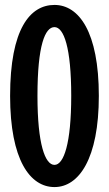

<svg xmlns="http://www.w3.org/2000/svg" viewBox="-20 -739 442 779"><path d="M381 -350C381 -610 300 -719 201 -719C102 -719 21 -622 21 -350C21 -90 102 20 201 20C300 20 381 -95 381 -350ZM269 -350C269 -157 239 -70 201 -70C163 -70 132 -154 132 -350C132 -556 163 -629 201 -629C239 -629 269 -546 269 -350Z"/></svg>

Font: Mouse Memoirs
Style: Regular
Weight: 400
Designer: Astigmatic (AOETI)
Foundry: Astigmatic (AOETI)
Version: Version 1.000